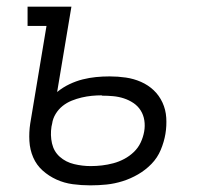

<svg xmlns="http://www.w3.org/2000/svg" viewBox="-20 -550 640 578"><path d="M252 8Q225 8 199 4.5Q173 1 150 -9.5Q127 -20 108.5 -36.5Q90 -53 80 -76Q70 -99 68.5 -125.5Q67 -152 71 -178L120 -472H63V-530H195L152 -273Q169 -287 189 -296.5Q209 -306 229 -311Q249 -316 269 -318Q289 -320 310 -320Q335 -320 359 -316.5Q383 -313 404.5 -303.5Q426 -294 442.5 -278.5Q459 -263 469 -241.5Q479 -220 480.5 -195.5Q482 -171 478 -147Q474 -123 464 -99Q454 -75 436 -56.5Q418 -38 395.5 -25Q373 -12 349 -4.5Q325 3 301 5.5Q277 8 252 8ZM253 -50Q270 -50 287 -52Q304 -54 321 -58.5Q338 -63 354 -71.5Q370 -80 383 -92.5Q396 -105 403.5 -121Q411 -137 414 -154Q417 -171 414.5 -187.5Q412 -204 403.5 -217.5Q395 -231 381.5 -240Q368 -249 352.5 -254Q337 -259 320.5 -260.5Q304 -262 287 -262Q287 -262 286.5 -262.5Q286 -263 286 -263Q271 -263 256 -261.5Q241 -260 226 -256.5Q211 -253 196 -247Q181 -241 168.5 -231Q156 -221 147.5 -207Q139 -193 137 -178L135 -169Q131 -143 136.5 -118.5Q142 -94 160 -78Q178 -62 203 -56Q228 -50 253 -50Z"/></svg>

Font: Iosevka Curly Slab LtEx
Style: Italic
Weight: 300
Width: 7
Italic angle: -9°
Monospace: yes
Designer: Belleve Invis
Foundry: Belleve Invis
Version: Version 11.1.0; ttfautohint (v1.8.3)